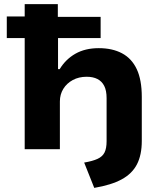

<svg xmlns="http://www.w3.org/2000/svg" viewBox="-20 -725 789 933"><path d="M438 188 389 65Q430 58 454 47Q478 36 488 16Q498 -4 498 -39V-248Q498 -285 486.5 -307.5Q475 -330 453.5 -341Q432 -352 401 -352Q363 -352 333.5 -336Q304 -320 287.5 -293Q271 -266 271 -232V0H100V-540H13V-645H100V-705H261V-643H469V-540H262V-389H270Q299 -437 346.5 -464Q394 -491 460 -491Q526 -491 573 -466Q620 -441 644.5 -389Q669 -337 669 -254V-40Q669 28 645.5 73.5Q622 119 571.5 146.5Q521 174 438 188Z"/></svg>

Font: Nunito Sans 7pt SemiExpanded ExtraBold
Style: Regular
Weight: 800
Width: 6
Designer: Vernon Adams
Foundry: Vernon Adams
Version: Version 3.101;gftools[0.9.27]